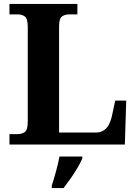

<svg xmlns="http://www.w3.org/2000/svg" viewBox="-20 -734 694 975"><path d="M28 0V-53H70Q92 -53 106.5 -64Q121 -75 121 -118V-596Q121 -639 106.5 -650Q92 -661 70 -661H28V-714H373V-661H331Q310 -661 295 -650.5Q280 -640 280 -600V-61H466Q489 -61 505.5 -71Q522 -81 532.5 -100.5Q543 -120 549 -148L565 -223H621L614 0ZM243 208Q253 178 264.5 136Q276 94 282 61H398V71Q389 92 373 119Q357 146 338.5 172.5Q320 199 303 221H243Z"/></svg>

Font: Noto Serif Khojki
Style: Regular
Weight: 400
Designer: Juan Bruce
Version: Version 2.002